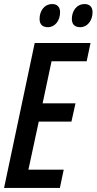

<svg xmlns="http://www.w3.org/2000/svg" viewBox="-21 -926 476 946"><path d="M375 -792C408 -792 435 -823 435 -866C435 -892 420 -906 396 -906C356 -906 333 -871 333 -833C333 -806 347 -792 375 -792ZM215 -792C249 -792 275 -823 275 -866C275 -892 260 -906 237 -906C196 -906 174 -871 174 -833C174 -806 188 -792 215 -792ZM-1 0H274L293 -90H119L170 -327H331L351 -417H189L233 -624H406L425 -714H150Z"/></svg>

Font: Noto Sans UI Condensed Medium
Style: Italic
Weight: 500
Width: 3
Italic angle: -12°
Designer: Monotype Design Team
Foundry: Monotype Imaging Inc.
Version: Version 1.901